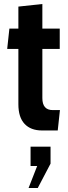

<svg xmlns="http://www.w3.org/2000/svg" viewBox="-20 -643 339 961"><path d="M190 10Q134 10 103 -23Q72 -56 72 -121V-398H16L27 -500H72V-610L192 -623V-500H279V-398H192V-152Q192 -92 244 -92H280L269 10ZM169 298H123L166 188H133V91H233V176Z"/></svg>

Font: Cabin Condensed
Style: Bold
Weight: 700
Width: 3
Designer: Pablo Impallari
Foundry: Pablo Impallari. http://www.impallari.com Igino Marini. http://www.ikern.com
Version: Version 3.001; ttfautohint (v1.8.3)